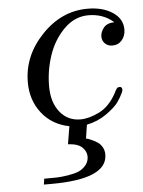

<svg xmlns="http://www.w3.org/2000/svg" viewBox="-50 -488 562 756"><g transform="rotate(-5 231.0 -109.5)"><path d="M64.9 -178.2Q64.9 -283.2 143.1 -365Q221.2 -446.8 324.2 -446.8Q384.3 -446.8 423.1 -420.9Q461.9 -395 461.9 -353Q461.9 -328.1 447.5 -311Q433.1 -293.9 409.2 -293.9Q392.1 -293.9 380.6 -304.9Q369.1 -315.9 369.1 -333Q369.1 -350.1 382.1 -366.9Q395 -383.8 424.8 -384.8Q383.8 -420.9 325.2 -420.9Q271 -420.9 229 -378.9Q187 -336.9 167 -277.3Q147 -217.8 147 -155.8Q147 -91.8 178 -53.5Q209 -15.1 258.8 -15.1Q293 -15.1 333.5 -35.2Q374 -55.2 401.9 -106Q402.8 -107.9 405 -112.5Q407.2 -117.2 408.7 -119.1Q410.2 -121.1 412.1 -124Q414.1 -127 417 -127.9Q419.9 -128.9 423.8 -128.9Q429.7 -128.9 432.4 -123Q435.1 -117.2 430.2 -106Q422.4 -88.9 409.2 -69.8Q396 -50.8 361.1 -25.9Q326.2 -1 282.2 7.8L273.9 62L282.2 64Q290 66.9 300 71.5Q310.1 76.2 320.1 83Q330.1 89.8 337.2 102.5Q344.2 115.2 344.2 130.9Q344.2 228 122.1 228H92.8L96.2 205.1H106Q130.9 205.1 147.5 204.6Q164.1 204.1 190.4 200Q216.8 195.8 232.9 189Q249 182.1 261.5 167.5Q273.9 152.8 273.9 132.8Q273.9 112.8 257.1 96.4Q240.2 80.1 201.2 78.1L212.9 7.8Q145 -5.4 105 -56.4Q64.9 -107.4 64.9 -178.2Z"/></g></svg>

Font: CMU Serif Extra
Style: RomanSlanted
Weight: 500
Italic angle: -9.46001°
Version: Version 0.7.0